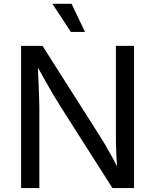

<svg xmlns="http://www.w3.org/2000/svg" viewBox="-20 -962 793 982"><path d="M87.9 0V-727.5H197.3L493.2 -262.2Q504.9 -244.1 521.5 -215.8Q538.1 -187.5 557.4 -151.9Q576.7 -116.2 595.2 -75.7H582Q577.6 -117.7 575.7 -156Q573.7 -194.3 573.2 -226.6Q572.8 -258.8 572.8 -281.2V-727.5H665.5V0H555.2L291.5 -414.1Q273.4 -442.9 255.1 -473.4Q236.8 -503.9 213.4 -545.7Q189.9 -587.4 155.3 -648.9H172.4Q174.8 -594.7 176.8 -548.8Q178.7 -502.9 179.9 -468.8Q181.2 -434.6 181.2 -415V0ZM342.3 -798.8 248 -942.4H346.2L414.6 -798.8Z"/></svg>

Font: Inter Variable
Style: Regular
Weight: 400
Designer: Rasmus Andersson
Foundry: rsms
Version: Version 4.001;git-9221beed3